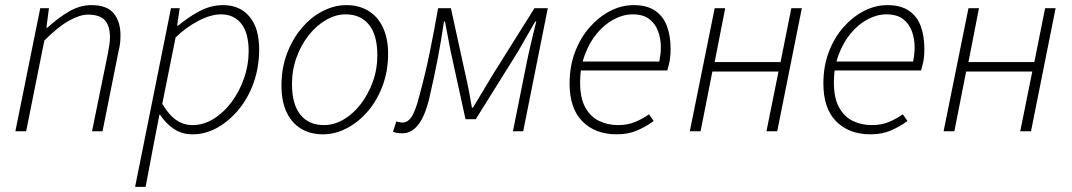

<svg xmlns="http://www.w3.org/2000/svg" viewBox="-20 -512 4180 749"><path d="M40 0 137 -480H171L161 -404H165Q206 -442 249 -467Q292 -492 336 -492Q398 -492 424 -459.5Q450 -427 450 -375Q450 -357 448.5 -344Q447 -331 442 -310L380 0H339L401 -304Q405 -327 407 -339.5Q409 -352 409 -366Q409 -411 389 -433Q369 -455 323 -455Q292 -455 249.5 -431.5Q207 -408 153 -354L82 0Z M507 217 647 -480H681L671 -412H675Q713 -444 757.5 -468Q802 -492 851 -492Q915 -492 953 -447.5Q991 -403 991 -319Q991 -250 969.5 -189.5Q948 -129 910.5 -84Q873 -39 827 -13.5Q781 12 731 12Q689 12 657 -10Q625 -32 604 -65H602L581 43L548 217ZM731 -24Q774 -24 813.5 -48.5Q853 -73 883.5 -114Q914 -155 932 -206.5Q950 -258 950 -312Q950 -384 921 -420Q892 -456 842 -456Q803 -456 754.5 -431Q706 -406 665 -366L613 -107Q640 -62 668.5 -43Q697 -24 731 -24Z M1240 12Q1190 12 1153.5 -10.5Q1117 -33 1097.5 -75.5Q1078 -118 1078 -178Q1078 -246 1099.5 -303Q1121 -360 1157 -402.5Q1193 -445 1238.5 -468.5Q1284 -492 1331 -492Q1381 -492 1417.5 -469.5Q1454 -447 1474 -404.5Q1494 -362 1494 -302Q1494 -235 1472.5 -177.5Q1451 -120 1415 -78Q1379 -36 1333.5 -12Q1288 12 1240 12ZM1244 -24Q1283 -24 1320 -45.5Q1357 -67 1386.5 -105Q1416 -143 1434 -192Q1452 -241 1452 -297Q1452 -375 1419.5 -415.5Q1387 -456 1328 -456Q1290 -456 1252.5 -434.5Q1215 -413 1185 -375.5Q1155 -338 1137 -288.5Q1119 -239 1119 -184Q1119 -106 1151.5 -65Q1184 -24 1244 -24Z M1550 8Q1539 8 1529.5 6.5Q1520 5 1513 2L1526 -38Q1531 -37 1537.5 -35.5Q1544 -34 1550 -34Q1572 -34 1587 -58.5Q1602 -83 1615 -135Q1639 -222 1656.5 -308Q1674 -394 1689 -480H1739L1797 -215Q1804 -185 1810 -153.5Q1816 -122 1821 -92H1825Q1844 -123 1863 -155Q1882 -187 1900 -217L2065 -480H2117L2021 0H1981L2036 -274Q2039 -288 2043 -306.5Q2047 -325 2052 -345.5Q2057 -366 2062 -387.5Q2067 -409 2072 -428H2068Q2051 -399 2034.5 -370Q2018 -341 2002 -313L1836 -47H1796L1738 -312Q1732 -342 1727 -369.5Q1722 -397 1716 -428H1712Q1700 -347 1686.5 -277.5Q1673 -208 1654 -126Q1637 -57 1611 -24.5Q1585 8 1550 8Z M2386 12Q2302 12 2252 -38.5Q2202 -89 2202 -186Q2202 -254 2223.5 -310Q2245 -366 2281 -406.5Q2317 -447 2361 -469.5Q2405 -492 2452 -492Q2504 -492 2536 -470Q2568 -448 2582 -409.5Q2596 -371 2596 -322Q2596 -305 2594.5 -289.5Q2593 -274 2589.5 -261Q2586 -248 2583 -237H2235L2242 -272H2552Q2555 -287 2556.5 -300Q2558 -313 2558 -328Q2558 -360 2547.5 -389.5Q2537 -419 2513 -437.5Q2489 -456 2448 -456Q2411 -456 2374.5 -436.5Q2338 -417 2308.5 -381.5Q2279 -346 2261 -297Q2243 -248 2243 -191Q2243 -129 2263.5 -92.5Q2284 -56 2317.5 -40Q2351 -24 2391 -24Q2428 -24 2457 -36Q2486 -48 2512 -66L2530 -40Q2502 -19 2466.5 -3.5Q2431 12 2386 12Z M2671 0 2768 -480H2809L2768 -270H3025L3067 -480H3108L3012 0H2970L3017 -233H2759L2713 0Z M3376 12Q3292 12 3242 -38.5Q3192 -89 3192 -186Q3192 -254 3213.5 -310Q3235 -366 3271 -406.5Q3307 -447 3351 -469.5Q3395 -492 3442 -492Q3494 -492 3526 -470Q3558 -448 3572 -409.5Q3586 -371 3586 -322Q3586 -305 3584.5 -289.5Q3583 -274 3579.5 -261Q3576 -248 3573 -237H3225L3232 -272H3542Q3545 -287 3546.5 -300Q3548 -313 3548 -328Q3548 -360 3537.5 -389.5Q3527 -419 3503 -437.5Q3479 -456 3438 -456Q3401 -456 3364.5 -436.5Q3328 -417 3298.5 -381.5Q3269 -346 3251 -297Q3233 -248 3233 -191Q3233 -129 3253.5 -92.5Q3274 -56 3307.5 -40Q3341 -24 3381 -24Q3418 -24 3447 -36Q3476 -48 3502 -66L3520 -40Q3492 -19 3456.5 -3.5Q3421 12 3376 12Z M3661 0 3758 -480H3799L3758 -270H4015L4057 -480H4098L4002 0H3960L4007 -233H3749L3703 0Z"/></svg>

Font: Source Sans 3 Light
Style: Italic
Weight: 300
Italic angle: -11°
Designer: Paul D. Hunt
Foundry: Adobe
Version: Version 3.046;hotconv 1.0.118;makeotfexe 2.5.65603